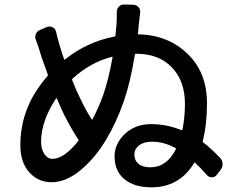

<svg xmlns="http://www.w3.org/2000/svg" viewBox="-20 -805 1040 842"><path d="M639.6 -71.3Q710.9 -71.3 751 -150.4Q752.9 -154.3 749 -156.2Q697.3 -183.6 647.5 -183.6Q610.4 -183.6 589.8 -167.5Q569.3 -151.4 569.3 -127.9Q569.3 -101.6 587.4 -86.4Q605.5 -71.3 639.6 -71.3ZM432.6 -388.7Q455.1 -453.1 473.6 -552.7Q473.6 -553.7 472.7 -555.2Q471.7 -556.6 469.7 -555.7Q376 -531.2 297.9 -460Q294.9 -457 296.9 -453.1Q315.4 -405.3 330.1 -377Q354.5 -324.2 381.8 -282.2Q382.8 -280.3 384.3 -280.3Q385.7 -280.3 385.7 -282.2Q413.1 -334 432.6 -388.7ZM210 -108.4Q260.7 -108.4 323.2 -186.5Q326.2 -190.4 323.2 -193.4Q289.1 -246.1 263.7 -296.9Q250 -323.2 229.5 -373Q229.5 -374 228 -374Q226.6 -374 225.6 -373Q160.2 -273.4 160.2 -183.6Q160.2 -151.4 174.3 -129.9Q188.5 -108.4 210 -108.4ZM588.9 -700.2 585 -658.2Q584 -654.3 588.9 -654.3Q716.8 -651.4 802.2 -569.3Q887.7 -487.3 887.7 -352.5Q887.7 -257.8 869.1 -186.5Q868.2 -181.6 872.1 -179.7Q909.2 -151.4 945.3 -112.3Q956.1 -101.6 956.1 -85Q956.1 -71.3 947.3 -59.6L930.7 -38.1Q921.9 -27.3 908.7 -27.3Q895.5 -27.3 886.7 -38.1Q859.4 -69.3 835.9 -90.8Q833 -93.8 831.1 -89.8Q766.6 16.6 643.6 16.6Q569.3 16.6 525.9 -19Q482.4 -54.7 482.4 -119.1Q482.4 -174.8 527.8 -217.8Q573.2 -260.7 642.6 -260.7Q710.9 -260.7 775.4 -234.4Q779.3 -233.4 780.3 -237.3Q791 -291 791 -349.6Q791 -450.2 733.4 -509.8Q676.8 -569.3 577.1 -569.3Q577.1 -569.3 576.2 -569.3Q572.3 -569.3 571.3 -564.5Q552.7 -448.2 523.4 -362.3Q491.2 -268.6 443.8 -189.9Q396.5 -111.3 333 -58.6Q269.5 -5.9 206.1 -5.9Q147.5 -5.9 108.4 -49.3Q69.3 -92.8 69.3 -168Q69.3 -312.5 155.3 -429.7Q171.9 -453.1 187.5 -470.7Q191.4 -473.6 189.5 -478.5Q182.6 -496.1 163.1 -551.8Q147.5 -604.5 137.7 -628.9Q131.8 -642.6 137.2 -655.8Q142.6 -668.9 156.2 -673.8L185.5 -686.5Q198.2 -691.4 210.4 -685.5Q222.7 -679.7 225.6 -666Q239.3 -608.4 260.7 -545.9Q261.7 -542 265.6 -544.9Q363.3 -622.1 481.4 -644.5Q486.3 -645.5 486.3 -649.4Q490.2 -685.5 491.2 -701.2Q492.2 -720.7 492.2 -735.4Q492.2 -744.1 492.2 -751Q491.2 -765.6 501 -775.4Q509.8 -785.2 522.5 -785.2Q523.4 -785.2 523.4 -785.2L565.4 -784.2Q579.1 -783.2 587.9 -772.9Q596.7 -762.7 594.7 -749Q591.8 -727.5 588.9 -700.2Z"/></svg>

Font: Gen Jyuu Gothic L Monospace Medium
Style: Regular
Weight: 500
Designer: [Source Han Sans]
Ryoko NISHIZUKA  (kana & ideographs); Paul D. Hunt (Latin, Greek & Cyrillic); Wenlong ZHANG  (bopomofo
Version: Version 1.002.20150607